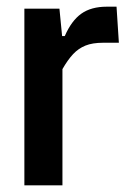

<svg xmlns="http://www.w3.org/2000/svg" viewBox="-20 -555 400 575"><path d="M53 0V-529H158L166 -447H174Q194 -493 223.5 -514Q253 -535 300 -535H329L336 -427H289Q257 -427 236 -418.5Q215 -410 199 -393Q183 -376 167 -348V0Z"/></svg>

Font: Hubot Sans Medium
Style: Regular
Weight: 500
Designer: Deni Anggara
Foundry: GitHub, Inc., Subsidiary of Microsoft Corporation
Version: Version 2.000